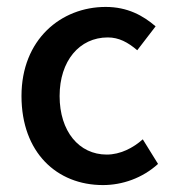

<svg xmlns="http://www.w3.org/2000/svg" viewBox="-20 -522 500 554"><path d="M42 -245C42 -82 144 12 277 12C333 12 391 -8 436 -49L392 -120C364 -95 327 -76 288 -76C208 -76 152 -143 152 -245C152 -346 209 -414 291 -414C323 -414 349 -400 376 -377L429 -446C393 -477 348 -502 285 -502C156 -502 42 -408 42 -245Z"/></svg>

Font: Cambridge Sans Medium
Style: Regular
Weight: 500
Version: Version 2.020;PS 002.020;hotconv 1.0.88;makeotf.lib2.5.64775